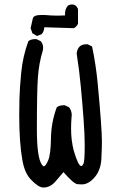

<svg xmlns="http://www.w3.org/2000/svg" viewBox="-20 -829 540 859"><path d="M174 10Q152 10 118 -26Q90 -55 80 -113Q66 -193 66 -314Q66 -341 67 -387Q68 -433 75 -505Q82 -577 107 -645Q119 -654 136 -654H143L162 -645Q173 -633 173 -615L172 -605Q154 -546 149.5 -482.5Q145 -419 145 -250Q145 -125 167 -93Q172 -85 176 -85Q184 -85 195.5 -111.5Q207 -138 208 -210Q209 -282 234 -349Q246 -358 263 -358H270L289 -349Q301 -333 301 -314L300 -304Q298 -277 298 -253Q298 -201 310 -155Q330 -86 344 -86Q348 -86 353.5 -96.5Q359 -107 359 -179Q359 -226 354 -294Q349 -362 342 -437.5Q335 -513 323 -590Q328 -631 366 -631H372L392 -621Q409 -540 417 -457Q436 -255 436 -196Q436 -169 433.5 -118.5Q431 -68 403.5 -36Q376 -4 346 -4Q344 -4 327 -5Q310 -6 264 -59Q252 -45 228.5 -17.5Q205 10 174 10ZM146 -668 125 -680 117 -703Q123 -732 127 -747Q131 -762 165 -762H179Q210 -759 240 -759L271 -760V-768Q271 -788 283 -803Q291 -809 303 -809Q320 -809 329 -789V-723Q323 -709 310 -703L178 -707Q178 -689 166 -676Z"/></svg>

Font: Xiaolai SC
Style: Regular
Weight: 400
Designer: Nozomi Seto 瀬戸のぞみ
Version: Version 3.11;December 4, 2020;FontCreator 13.0.0.2613 64-bit